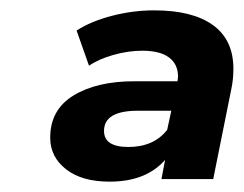

<svg xmlns="http://www.w3.org/2000/svg" viewBox="-20 -770 471 371"><path d="M431 -637Q431 -617 427 -598L392 -424H292L299 -461Q262 -419 192 -419Q138 -419 107.5 -443Q77 -467 77 -504Q77 -558 122 -585.5Q167 -613 240 -613H323L324 -622Q324 -646 306.5 -659Q289 -672 255 -672Q228 -672 199.5 -664Q171 -656 152 -643L128 -711Q156 -729 196.5 -739.5Q237 -750 278 -750Q352 -750 391.5 -721.5Q431 -693 431 -637ZM303 -519 311 -556H246Q181 -556 181 -517Q181 -486 228 -486Q277 -486 303 -519Z"/></svg>

Font: Idrija
Style: Bold Italic
Weight: 700
Italic angle: -11.3°
Designer: Julieta Ulanovsky
Foundry: Julieta Ulanovsky
Version: Version 7.200